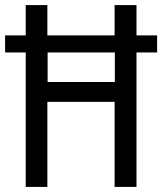

<svg xmlns="http://www.w3.org/2000/svg" viewBox="-21 -734 637 754"><path d="M80 0H165V-334H429V0H515V-528H596V-595H515V-714H429V-595H165V-714H80V-595H-1V-528H80ZM166 -412V-528H430V-412Z"/></svg>

Font: Noto Sans Bengali Condensed
Style: Regular
Weight: 400
Width: 3
Designer: Jelle Bosma - Monotype Design Team
Foundry: Monotype Imaging Inc.
Version: Version 2.003